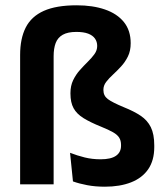

<svg xmlns="http://www.w3.org/2000/svg" viewBox="-20 -696 633 725"><path d="M56 -488.5Q56 -550.5 77.2 -592.2Q98.5 -634 145.5 -655Q192.5 -676 269.5 -676Q330.5 -676 376.2 -660.2Q422 -644.5 447.8 -612.8Q473.5 -581 473.5 -533Q473.5 -504 463 -482.8Q452.5 -461.5 437.2 -445Q422 -428.5 406.8 -414.5Q391.5 -400.5 381 -386.8Q370.5 -373 370.5 -357.5V-355.5Q370.5 -334.5 387 -322Q403.5 -309.5 448 -291Q485.5 -276 511 -259Q536.5 -242 549.5 -215.8Q562.5 -189.5 562.5 -147V-140.5Q562.5 -90.5 539.8 -57.2Q517 -24 475 -7.5Q433 9 376 9Q339.5 9 309.2 3.2Q279 -2.5 255.5 -11L244.5 -119Q271.5 -108.5 299.8 -101.5Q328 -94.5 360 -94.5Q399 -94.5 418 -107.8Q437 -121 437 -145.5V-149Q437 -165 430.2 -176Q423.5 -187 407 -196.5Q390.5 -206 362 -217.5Q321 -234 295.2 -250Q269.5 -266 257.8 -287.5Q246 -309 246 -342.5V-344.5Q246 -372 256.2 -393.2Q266.5 -414.5 281.5 -431.2Q296.5 -448 311.5 -462.8Q326.5 -477.5 336.8 -491.8Q347 -506 347 -522.5Q347 -538.5 338.5 -550.5Q330 -562.5 312.8 -569Q295.5 -575.5 268.5 -575.5Q236 -575.5 217 -564.8Q198 -554 190.2 -533.5Q182.5 -513 182.5 -483.5V0H56Z"/></svg>

Font: Anek Bangla Medium SemiBold
Style: Regular
Weight: 600
Version: Version 1.003